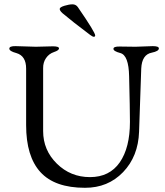

<svg xmlns="http://www.w3.org/2000/svg" viewBox="-20 -870 778 904"><path d="M403.8 -706.1Q318.8 -770 273.9 -808.1Q260.7 -820.3 261.2 -828.1Q261.2 -835.9 283.2 -842.8Q305.7 -849.6 321.3 -849.6Q336.9 -849.6 346.2 -836.9Q428.2 -717.8 428.2 -703.1Q427.7 -696.8 421.9 -696.8Q416 -696.8 403.8 -706.1ZM728 -642.1Q728 -628.9 694.8 -622.1Q647.9 -613.3 645 -546.9Q644 -535.6 634.8 -250Q630.9 -133.8 559.6 -59.6Q488.3 14.6 379.9 14.2Q237.8 14.2 170.4 -59.6Q103 -133.3 103 -280.8V-546.9Q103 -606.9 57.1 -620.1Q23.9 -628.9 23.9 -641.1Q23.9 -653.3 53.2 -652.8L148.9 -649.9L229 -651.9Q257.8 -651.9 257.8 -642.1Q257.8 -632.8 234.4 -625Q210.9 -617.2 196.8 -596.7Q182.6 -576.2 183.1 -548.8V-252.9Q183.1 -163.1 247.6 -99.6Q312 -36.1 403.8 -36.1Q495.6 -36.1 543.9 -105.5Q591.8 -174.8 591.8 -295.9Q591.8 -356.9 587.9 -511.2Q585.9 -609.4 546.9 -620.1Q513.7 -628.9 514.2 -640.1Q514.2 -651.4 543 -650.9L618.2 -649.9L699.2 -652.8Q728 -652.8 728 -642.1Z"/></svg>

Font: EBGaramond
Style: Regular
Weight: 400
Version: Version 000.012g